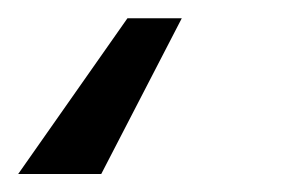

<svg xmlns="http://www.w3.org/2000/svg" viewBox="-43 12 325 212"><path d="M157.7 32.2 68.8 204.1H-22.9L97.7 32.2Z"/></svg>

Font: Inter 18pt
Style: Italic
Weight: 400
Italic angle: -9.3988°
Designer: Rasmus Andersson
Foundry: rsms
Version: Version 4.001;git-66647c0bb